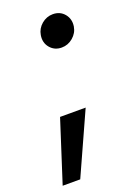

<svg xmlns="http://www.w3.org/2000/svg" viewBox="-159 -563 555 778"><g transform="rotate(-20 118.5 -173.5)"><path d="M-27.8 159.7 57.6 -106H168L47.9 159.7ZM160.6 -367.7Q129.9 -367.7 111.1 -390.1Q92.3 -412.6 97.7 -444.3Q102.1 -471.2 123.5 -489.3Q145 -507.3 171.9 -507.3Q203.1 -507.3 221.7 -484.9Q240.2 -462.4 235.4 -431.2Q231 -404.3 209.5 -386Q188 -367.7 160.6 -367.7Z"/></g></svg>

Font: Inter 24pt Medium
Style: Italic
Weight: 500
Italic angle: -9.3988°
Designer: Rasmus Andersson
Foundry: rsms
Version: Version 4.001;git-66647c0bb